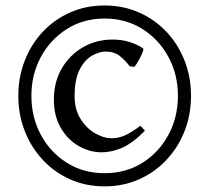

<svg xmlns="http://www.w3.org/2000/svg" viewBox="-20 -661 759 696"><path d="M358.9 14.6Q291 14.6 233.9 -11Q176.8 -36.6 134.8 -81.8Q92.8 -127 69.6 -186.3Q46.4 -245.6 46.4 -314Q46.4 -381.3 69.6 -440.9Q92.8 -500.5 134.8 -545.4Q176.8 -590.3 233.9 -615.7Q291 -641.1 358.9 -641.1Q426.8 -641.1 484.1 -615.7Q541.5 -590.3 583.7 -545.4Q626 -500.5 649.2 -440.9Q672.4 -381.3 672.4 -314Q672.4 -245.6 649.2 -186.3Q626 -127 583.7 -81.8Q541.5 -36.6 484.1 -11Q426.8 14.6 358.9 14.6ZM348.1 -108.9Q305.2 -108.9 265.4 -131.6Q225.6 -154.3 200.4 -197.3Q175.3 -240.2 175.3 -299.8Q175.3 -363.8 203.9 -412.8Q232.4 -461.9 280.8 -489.7Q329.1 -517.6 388.2 -517.6Q423.3 -517.6 452.6 -507.8Q481.9 -498 499 -484.9Q501.5 -481.9 495.4 -467.8Q489.3 -453.6 480.7 -438.7Q472.2 -423.8 466.8 -418.5L450.2 -420.9Q435.1 -440.9 414.8 -457.5Q394.5 -474.1 362.8 -474.1Q339.8 -474.1 313.5 -459.2Q287.1 -444.3 268.8 -408.9Q250.5 -373.5 250.5 -313Q250.5 -263.2 272.5 -229Q294.4 -194.8 325.7 -177.2Q356.9 -159.7 384.8 -159.7Q406.2 -159.7 428.2 -168.2Q450.2 -176.8 489.3 -205.1L505.4 -187Q459 -140.6 421.6 -124.8Q384.3 -108.9 348.1 -108.9ZM358.9 -33.2Q436.5 -33.2 496.6 -71Q556.6 -108.9 590.8 -172.6Q625 -236.3 625 -314Q625 -390.6 590.8 -454.1Q556.6 -517.6 496.6 -555.7Q436.5 -593.8 358.9 -593.8Q282.2 -593.8 222.2 -555.7Q162.1 -517.6 127.9 -454.1Q93.8 -390.6 93.8 -314Q93.8 -236.3 127.9 -172.6Q162.1 -108.9 222.2 -71Q282.2 -33.2 358.9 -33.2Z"/></svg>

Font: Gentium Book Plus
Style: Regular
Weight: 400
Designer: Victor Gaultney, Annie Olsen, Iska Routamaa, Becca Hirsbrunner
Foundry: SIL International
Version: Version 6.101